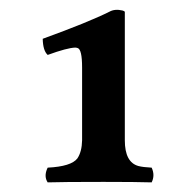

<svg xmlns="http://www.w3.org/2000/svg" viewBox="-20 -738 380 395"><path d="M134.8 -640.1Q118.2 -639.6 78.1 -625Q68.4 -633.8 67.9 -658.2Q162.1 -692.4 205.1 -713.9Q216.3 -720.2 232.4 -716.3Q235.4 -715.3 236.8 -713.9V-449.2Q236.8 -404.3 264.6 -396.5Q273.9 -394 292 -393.1Q299.3 -377.4 292 -362.8Q260.7 -363.8 192.9 -363.8Q107.9 -363.8 78.1 -362.8Q70.3 -374.5 76.7 -390.1Q77.6 -392.1 78.1 -393.1Q126.5 -395.5 139.2 -412.1Q148.4 -425.8 148.9 -449.2V-599.1Q148.9 -636.7 139.6 -639.2Q136.7 -640.1 134.8 -640.1Z"/></svg>

Font: Linux Libertine O
Style: Bold
Weight: 700
Designer: Philipp H. Poll
Foundry: Philipp H. Poll
Version: Version 5.0.0